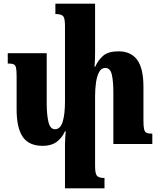

<svg xmlns="http://www.w3.org/2000/svg" viewBox="-20 -780 867 1040"><path d="M757 -126Q757 -95 760.5 -80Q764 -65 774 -60.5Q784 -56 805 -56V0H594V-277Q594 -341 585.5 -376.5Q577 -412 550 -412Q529 -412 517 -390Q505 -368 500 -333Q495 -298 495 -258V119Q495 160 505 172Q515 184 546 184V240H332V0Q332 -18 333.5 -35Q335 -52 336 -69H332Q314 -30 285 -10Q256 10 212 10Q136 10 103 -39Q70 -88 70 -188V-365Q70 -397 67 -412Q64 -427 54 -431.5Q44 -436 22 -436V-492H233V-222Q233 -158 242.5 -119Q252 -80 278 -80Q307 -80 319.5 -120.5Q332 -161 332 -230V-640Q332 -681 322 -692.5Q312 -704 280 -704V-760H495V-493Q495 -455 492 -419H496Q512 -455 539.5 -478.5Q567 -502 622 -502Q689 -502 723 -456Q757 -410 757 -309Z"/></svg>

Font: Noto Serif Armenian ExtraCondensed Black
Style: Regular
Weight: 900
Width: 2
Designer: Monotype Design Team
Foundry: Monotype Imaging Inc.
Version: Version 2.008; ttfautohint (v1.8.4.7-5d5b)